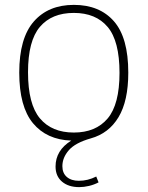

<svg xmlns="http://www.w3.org/2000/svg" viewBox="-20 -568 606 788"><path d="M236 114Q236 142.5 254.2 158.2Q272.5 174 303.5 174Q340.5 174 375 156.5L384.5 180.5Q366.5 190 345.5 195Q324.5 200 305 200Q261 200 234.5 177.5Q208 155 208 115.5Q208 49 272.5 9Q171.5 5.5 115.2 -62.5Q59 -130.5 59 -270Q59 -411.5 118.8 -479.8Q178.5 -548 283 -548Q388.5 -548 447.5 -480.8Q506.5 -413.5 506.5 -270Q506.5 -154 466.5 -87.2Q426.5 -20.5 352.5 0Q289 18 262.5 48.5Q236 79 236 114ZM283 -24Q373 -24 421.8 -81.8Q470.5 -139.5 470.5 -269Q470.5 -399.5 422 -457.2Q373.5 -515 283 -515Q192.5 -515 143.8 -457.8Q95 -400.5 95 -271.5Q95 -140.5 143.8 -82.2Q192.5 -24 283 -24Z"/></svg>

Font: Encode Sans Semi Expanded Thin
Style: Regular
Weight: 250
Width: 6
Designer: Multiple Designers
Foundry: Impallari Type
Version: Version 2.000